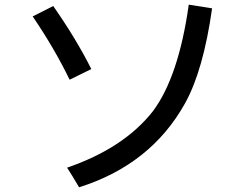

<svg xmlns="http://www.w3.org/2000/svg" viewBox="-20 -756 1040 812"><path d="M118.2 -686.5 205.1 -730.5Q302.7 -590.8 366.2 -463.9L274.4 -418.9Q210 -551.8 118.2 -686.5ZM314.5 36.1Q281.2 -20.5 263.7 -46.9Q504.9 -129.9 627 -286.1Q735.4 -431.6 778.3 -736.3L877 -720.7Q839.8 -458 762.7 -319.3Q618.2 -59.6 314.5 36.1Z"/></svg>

Font: MotoyaLCedar
Style: W3 mono
Weight: 400
Version: Version 1.01